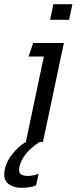

<svg xmlns="http://www.w3.org/2000/svg" viewBox="-37 -680 367 920"><path d="M203 -585 219 -660H310L294 -585ZM67 220Q27 220 1.5 199.5Q-24 179 -14 132Q-6 93 22.5 57.5Q51 22 87 0L173 -409H100L122 -474H269L169 0H153Q70 54 56 120Q51 145 61.5 154Q72 163 97 163Q109 163 123.5 160Q138 157 148 152L136 208Q123 214 104 217Q85 220 67 220Z"/></svg>

Font: Kanit Light
Style: Italic
Weight: 300
Italic angle: -12°
Designer: Katatrad Team
Foundry: CadsonDemak
Version: Version 2.000; ttfautohint (v1.8.3)